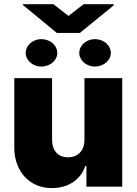

<svg xmlns="http://www.w3.org/2000/svg" viewBox="-20 -912 667 938"><path d="M392.6 -530.3H577.1V0H402.3V-100.6H396.5Q378.9 -49.8 335.7 -21.5Q292.5 6.8 233.4 6.8Q179.2 6.8 137.5 -18.6Q95.7 -43.9 72.8 -89.1Q49.8 -134.3 49.8 -192.4V-530.3H234.4V-230.5Q234.4 -189.9 254.9 -166.7Q275.4 -143.6 312.5 -143.6Q349.1 -143.6 371.1 -167Q393.1 -190.4 392.6 -231.4ZM181.6 -720.7Q202.6 -720.7 220.7 -711.7Q238.8 -702.6 249.3 -687Q259.8 -671.4 259.8 -653.3Q259.8 -634.8 249 -619.6Q238.3 -604.5 220.2 -595.7Q202.1 -586.9 181.6 -586.9Q161.6 -586.9 144 -595.9Q126.5 -605 116 -620.4Q105.5 -635.7 105.5 -653.3Q105.5 -671.4 116 -687Q126.5 -702.6 144 -711.7Q161.6 -720.7 181.6 -720.7ZM443.4 -720.7Q464.4 -720.7 482.4 -711.7Q500.5 -702.6 511 -687Q521.5 -671.4 521.5 -653.3Q521.5 -635.7 511 -620.4Q500.5 -605 482.4 -595.9Q464.4 -586.9 443.4 -586.9Q423.3 -586.9 405.8 -595.9Q388.2 -605 377.7 -620.4Q367.2 -635.7 367.2 -653.3Q367.2 -671.4 377.7 -687Q388.2 -702.6 405.8 -711.7Q423.3 -720.7 443.4 -720.7ZM314.5 -834 388.7 -891.6H535.2V-885.7L370.1 -751H257.8L91.8 -887.7V-891.6H241.2Z"/></svg>

Font: Pretendard JP Black
Style: Regular
Weight: 900
Designer: Base glyphs from Inter by Rasmus Andersson; Hangeul glyphs from Noto Sans CJK(Source Han Sans) by Jang Soo-young and Kan
Foundry: Kil Hyung-jin
Version: Version 1.309